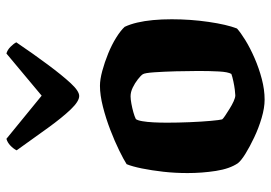

<svg xmlns="http://www.w3.org/2000/svg" viewBox="-140 -684 824 583"><g transform="rotate(-90 271.5 -392.0)"><path d="M261 0Q236 0 205.5 -9Q175 -18 146.5 -31.5Q118 -45 97 -58Q76 -71 68 -81Q51 -106 44.5 -148Q38 -190 38 -234Q38 -272 42 -307.5Q46 -343 52 -372.5Q58 -402 65 -419Q79 -428 106.5 -441.5Q134 -455 169 -468.5Q204 -482 239.5 -491Q275 -500 303 -500Q322 -500 348 -493Q374 -486 401 -475Q428 -464 449.5 -450.5Q471 -437 482 -425Q490 -408 495 -386.5Q500 -365 502.5 -339Q505 -313 505 -282Q505 -225 497 -170Q489 -115 477 -84Q465 -73 441.5 -58.5Q418 -44 387 -30.5Q356 -17 323.5 -8.5Q291 0 261 0ZM274 -89Q279 -89 291 -90.5Q303 -92 317 -95Q331 -98 339 -101Q345 -111 346.5 -139Q348 -167 348 -201Q348 -232 347 -269Q346 -306 344 -335Q342 -364 338 -370Q334 -376 322.5 -385Q311 -394 297.5 -400.5Q284 -407 271 -407Q262 -407 248.5 -404.5Q235 -402 222.5 -398.5Q210 -395 202 -391Q198 -386 195.5 -371.5Q193 -357 192 -337.5Q191 -318 191 -296Q191 -264 192.5 -227.5Q194 -191 196.5 -163.5Q199 -136 201 -129Q203 -126 212 -120Q221 -114 233 -106.5Q245 -99 256 -94Q267 -89 274 -89ZM272 -563Q256 -563 231.5 -588.5Q207 -614 175.5 -657.5Q144 -701 107 -753Q112 -763 121.5 -772Q131 -781 142 -784L273 -677L401 -784Q412 -781 421.5 -771.5Q431 -762 435 -754Q399 -701 367 -658Q335 -615 311 -589Q287 -563 272 -563Z"/></g></svg>

Font: Texturina Medium 12pt ExtraBold
Style: Regular
Weight: 800
Version: Version 1.002